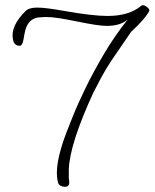

<svg xmlns="http://www.w3.org/2000/svg" viewBox="-20 -692 591 734"><path d="M230 22Q205 22 201 3Q186 -59 233 -183Q240 -201 258.5 -247.5Q277 -294 307.5 -356.5Q338 -419 378.5 -487.5Q419 -556 468 -617Q439 -593 389 -593Q370 -593 341.5 -597.5Q313 -602 274 -610Q235 -618 206 -622.5Q177 -627 157 -627Q152 -627 143.5 -626.5Q135 -626 124 -625Q94 -619 82 -591Q76 -580 70 -542Q66 -517 55 -517Q35 -517 30 -539Q18 -591 78 -650Q91 -663 122 -663Q154 -663 221 -651Q277 -641 319.5 -636Q362 -631 391 -631Q474 -631 520 -670Q522 -672 527 -672Q533 -672 541.5 -665.5Q550 -659 551 -653Q551 -649 550 -649Q534 -619 483 -572V-573L405 -459Q384 -427 367.5 -396.5Q351 -366 337 -338Q247 -143 243 -45Q243 -35 243 -26.5Q243 -18 243 -10Q250 22 230 22Z"/></svg>

Font: Oooh Baby
Style: Normal
Weight: 400
Designer: Robert E. Leuschke
Foundry: Robert E. Leuschke
Version: Version 1.011; ttfautohint (v1.8.3)